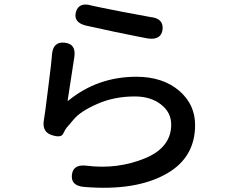

<svg xmlns="http://www.w3.org/2000/svg" viewBox="-20 -800 1040 868"><path d="M360 45Q300 40 305 -9Q310 -58 370 -51Q512 -33 637 -85Q754 -134 754 -237Q754 -292 707.5 -328Q661 -364 589 -364Q497 -364 420.5 -330.5Q344 -297 314 -261Q294 -237 284.5 -226.5Q275 -216 265.5 -195.5Q256 -175 212 -190Q168 -205 179 -261Q182 -274 198 -404Q214 -529 215 -552Q219 -613 272 -607Q325 -602 316 -542L286 -347Q285 -342 289 -345Q421 -453 597 -453Q716 -453 791 -389Q862 -327 862 -235Q862 -90 737 -17Q597 65 360 45ZM715 -667Q709 -618 649 -626Q635 -628 499 -656L370 -684Q311 -698 323 -745Q336 -792 394 -775Q399 -773 531 -747Q657 -723 660 -723Q720 -717 715 -667Z"/></svg>

Font: Resource Han Rounded KR Medium
Style: Regular
Weight: 500
Designer: Cyano Hao (round all glyphs); Ryoko NISHIZUKA 西塚涼子 (kana, bopomofo & ideographs); Paul D. Hunt (Latin, Greek & Cyrillic)
Foundry: Cyano Hao
Version: 0.990